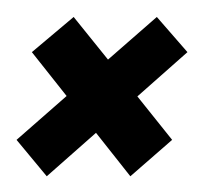

<svg xmlns="http://www.w3.org/2000/svg" viewBox="-27 -354 255 232"><path d="M130.5 -141 89 -193.5 29.5 -141 -7 -185 53.5 -238 11.5 -291 62 -333.5 103.5 -282 162.5 -333.5 199.5 -291 139 -237.5 181 -185Z"/></svg>

Font: Anybody UltraCondensed Medium
Style: Italic
Weight: 500
Width: 1
Italic angle: -10°
Designer: Tyler Finck
Foundry: Etcetera Type Company
Version: Version 1.010; ttfautohint (v1.8.3) -l 8 -r 50 -G 200 -x 14 